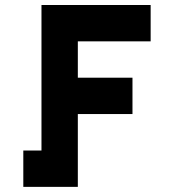

<svg xmlns="http://www.w3.org/2000/svg" viewBox="-20 -728 678 748"><path d="M566.9 -566.9H283.2V-425.3H496.1V-283.7H283.2V0H70.8V-141.6H141.6V-708.5H566.9Z"/></svg>

Font: Blazma
Style: Regular
Weight: 400
Designer: GGBotNet
Version: 1.00